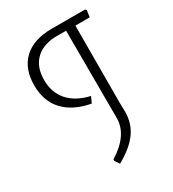

<svg xmlns="http://www.w3.org/2000/svg" viewBox="-174 -735 815 905"><g transform="rotate(-30 233.5 -283.0)"><path d="M431 -639 437 -633 432 -596H354L353 -176L354 -126Q354 -65 320 -17Q286 31 211 73L194 48V40Q305 -29 305 -121V-164L304 -597H239Q171 -592 134.5 -553Q98 -514 98 -447Q98 -379 137.5 -334Q177 -289 252 -272L237 -239Q145 -256 95 -309Q45 -362 45 -449Q45 -539 98 -589Q151 -639 250 -639Z"/></g></svg>

Font: Alegreya Sans SC Light
Style: Regular
Weight: 300
Designer: Juan Pablo del Peral
Foundry: Huerta Tipografica
Version: Version 2.007